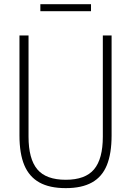

<svg xmlns="http://www.w3.org/2000/svg" viewBox="-20 -914 644 942"><path d="M75.5 -249.5V-740H120V-243.5Q120 -134.5 163 -83.2Q206 -32 302.5 -32Q398.5 -32 441.5 -83.2Q484.5 -134.5 484.5 -243.5V-740H527.5V-249.5Q527.5 -160.5 504.2 -103.5Q481 -46.5 431.2 -18.8Q381.5 9 302.5 9Q223 9 173 -19Q123 -47 99.2 -103.8Q75.5 -160.5 75.5 -249.5ZM178 -859V-893.5H426.5V-859Z"/></svg>

Font: Encode Sans Condensed ExLight
Style: Regular
Weight: 275
Width: 3
Designer: Multiple Designers
Foundry: Impallari Type
Version: Version 2.000